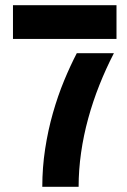

<svg xmlns="http://www.w3.org/2000/svg" viewBox="-20 -720 489 740"><path d="M143 0Q143 -74 154 -146Q165 -218 184 -284.5Q203 -351 227 -409Q251 -467 276 -515H419Q388 -455 363 -392Q338 -329 320 -263.5Q302 -198 292.5 -131.5Q283 -65 283 0ZM30 -570V-700H429V-570Z"/></svg>

Font: Stick No Bills ExtraLight ExtraBold
Style: Regular
Weight: 800
Version: Version 2.000